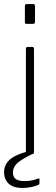

<svg xmlns="http://www.w3.org/2000/svg" viewBox="-37 -762 279 949"><path d="M131 -12Q131 -5 129 -2.5Q127 0 119 0H102Q95 0 93 -2Q91 -4 91 -10V-520Q91 -530 100 -530H122Q131 -530 131 -520ZM136 -732V-656Q136 -649 134 -646.5Q132 -644 124 -644H97Q90 -644 88 -646Q86 -648 86 -654V-732Q86 -742 95 -742H127Q136 -742 136 -732ZM-17 89Q-17 56 7 31Q31 6 94 -12L128 -3Q78 20 52.5 41Q27 62 27 91Q27 112 40.5 122.5Q54 133 85 133Q108 133 126 128.5Q144 124 150 121Q158 117 158 124V144Q158 149 153 152Q142 157 120.5 162Q99 167 75 167Q27 167 5 145Q-17 123 -17 89Z"/></svg>

Font: Libre Franklin Thin
Style: Regular
Weight: 100
Designer: Pablo Impallari, Rodrigo Fuenzalida, Nhung Nguyen
Foundry: Impallari Type
Version: Version 3.000